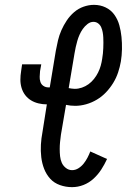

<svg xmlns="http://www.w3.org/2000/svg" viewBox="-20 -763 540 791"><path d="M277 8Q251 8 227 -0.5Q203 -9 187 -26.5Q171 -44 162 -67Q153 -90 150 -115.5Q147 -141 148.5 -167Q150 -193 155 -219L173 -333Q156 -333 139 -337Q122 -341 108 -349.5Q94 -358 84 -371Q74 -384 69 -400.5Q64 -417 64 -434.5Q64 -452 67 -470L71 -498H150L145 -470Q144 -458 143.5 -447Q143 -436 146.5 -425.5Q150 -415 159 -409Q168 -403 179 -403H185L210 -554Q214 -576 219 -597Q224 -618 233 -638.5Q242 -659 255 -678.5Q268 -698 285.5 -713Q303 -728 324.5 -735.5Q346 -743 367 -743Q393 -743 415 -732.5Q437 -722 451 -702.5Q465 -683 471.5 -659.5Q478 -636 480.5 -611Q483 -586 482.5 -560.5Q482 -535 478 -510Q474 -487 466.5 -464.5Q459 -442 446.5 -421.5Q434 -401 417 -383Q400 -365 379 -352.5Q358 -340 335 -333.5Q312 -327 290 -327Q280 -327 270.5 -328Q261 -329 252 -331L231 -208Q229 -193 227.5 -178.5Q226 -164 226 -149Q226 -134 227.5 -119.5Q229 -105 234.5 -92.5Q240 -80 251.5 -71Q263 -62 277 -62Q291 -62 303.5 -70Q316 -78 325 -89.5Q334 -101 340.5 -113.5Q347 -126 352 -139L421 -108Q411 -86 397.5 -65Q384 -44 365.5 -27Q347 -10 324 -1Q301 8 277 8ZM288 -397Q303 -397 317.5 -402Q332 -407 344.5 -416Q357 -425 367 -437.5Q377 -450 384 -464Q391 -478 395 -492.5Q399 -507 401 -521Q403 -532 404 -543Q405 -554 405.5 -565Q406 -576 406 -587Q406 -598 405.5 -609Q405 -620 403 -630.5Q401 -641 397 -650.5Q393 -660 384.5 -666.5Q376 -673 365 -673Q352 -673 340.5 -664Q329 -655 321 -643.5Q313 -632 307.5 -619.5Q302 -607 298.5 -594.5Q295 -582 292 -569Q289 -556 287 -543L263 -400Q269 -399 275.5 -398Q282 -397 288 -397Z"/></svg>

Font: Iosevka Slab
Style: Italic
Weight: 400
Italic angle: -9°
Monospace: yes
Designer: Belleve Invis
Foundry: Belleve Invis
Version: Version 11.1.0; ttfautohint (v1.8.3)